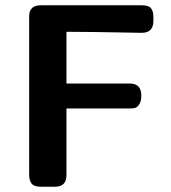

<svg xmlns="http://www.w3.org/2000/svg" viewBox="-20 -711 651 731"><path d="M91 -46V-649Q91 -691 136 -691H519Q546 -691 555 -679.5Q564 -668 564 -646V-631Q564 -586 519 -586Q516 -586 465 -587Q414 -588 344 -589Q274 -590 233 -590V-393H474Q518 -393 518 -347Q518 -325 510 -313.5Q502 -302 494 -300Q486 -298 472 -298H233V-44Q233 0 189 0H137Q109 0 100 -12.5Q91 -25 91 -46Z"/></svg>

Font: CMU Sans Serif
Style: Bold
Weight: 700
Version: Version 0.7.0